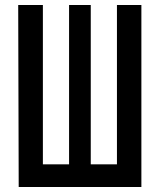

<svg xmlns="http://www.w3.org/2000/svg" viewBox="-20 -750 640 770"><path d="M55 0 53 -730H152V-91H257V-730H344V-91H449V-730H547V0Z"/></svg>

Font: JetBrains Mono NL SemiBold
Style: Regular
Weight: 600
Designer: Philipp Nurullin, Konstantin Bulenkov
Foundry: JetBrains
Version: Version 2.304; ttfautohint (v1.8.4.7-5d5b)